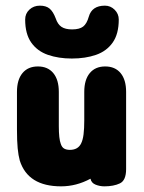

<svg xmlns="http://www.w3.org/2000/svg" viewBox="-20 -648 509 679"><path d="M300 -16Q303 -1 318 5Q333 11 349 11Q382 11 404 0.5Q426 -10 426 -50V-323Q426 -366 406.5 -389.5Q387 -413 352 -413Q317 -413 297.5 -389.5Q278 -366 278 -323V-222Q278 -193 275.5 -173Q273 -153 267 -141Q256 -118 227 -118Q215 -118 207 -122.5Q199 -127 195 -139Q188 -157 188 -202V-323Q188 -366 168.5 -389.5Q149 -413 114 -413Q79 -413 59.5 -389.5Q40 -366 40 -323V-191Q40 -149 42.5 -123.5Q45 -98 50 -80Q79 11 196 11Q250 11 300 -16ZM294 -589Q287 -564 274 -554Q261 -544 235 -544Q211 -544 197.5 -553Q184 -562 177 -583Q168 -607 155.5 -617.5Q143 -628 121 -628Q99 -628 84 -614Q69 -600 69 -579Q69 -528 90.5 -497.5Q112 -467 149.5 -454Q187 -441 234 -441Q282 -441 319.5 -454Q357 -467 378.5 -497.5Q400 -528 400 -579Q400 -599 385.5 -613.5Q371 -628 351 -628Q305 -628 294 -589Z"/></svg>

Font: Beiruti Black
Style: Regular
Weight: 900
Designer: Arlette Boutros
Foundry: Boutros
Version: Version 1.41